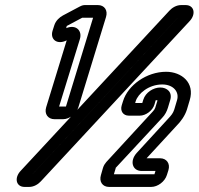

<svg xmlns="http://www.w3.org/2000/svg" viewBox="-20 -712 783 757"><path d="M241 -601 243 -609C243 -610 244 -610 244 -610L304 -642H305H347L240 -292H213L295 -558C305 -591 280 -617 241 -601ZM289 -289 398 -645C406 -671 392 -692 366 -692H319C309 -692 306 -692 294 -686L228 -651C215 -644 200 -631 194 -612L187 -590C177 -556 206 -534 243 -553L162 -289C154 -263 169 -242 195 -242H228C254 -242 281 -263 289 -289ZM108 -25 680 -641 681 -642 109 -26ZM77 25H95C114 25 131 14 141 3L727 -628C754 -656 746 -692 712 -692H694C675 -692 658 -681 648 -670L62 -39C35 -11 43 25 77 25ZM612 -367C585 -367 554 -348 545 -319L541 -306H513L515 -313C524 -342 565 -379 620 -379C663 -379 688 -350 678 -317L667 -280C662 -265 656 -258 642 -243L519 -109C490 -77 502 -38 538 -38H593L589 -25H429L436 -48V-50L619 -247C631 -259 638 -274 642 -287L651 -317C661 -349 638 -367 612 -367ZM611 -88H558L676 -216C693 -233 709 -255 717 -280L728 -317C749 -386 696 -429 635 -429C558 -429 484 -376 465 -313L460 -297C453 -275 465 -256 488 -256H531C555 -256 582 -276 589 -300L594 -317H597C599 -317 600 -316 601 -316L592 -287C590 -282 588 -278 583 -273L399 -73C394 -67 389 -60 386 -50L378 -22C370 4 384 25 410 25H576C602 25 630 4 638 -22L644 -41C652 -67 637 -88 611 -88Z"/></svg>

Font: DIN Rundschrift
Style: MittelKontKu
Weight: 400
Version: Version 1.027